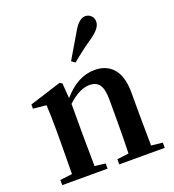

<svg xmlns="http://www.w3.org/2000/svg" viewBox="-151 -971 985 1088"><g transform="rotate(-20 341.0 -427.5)"><path d="M324.2 -642.6 414.1 -794.9Q449.2 -855.5 486.3 -855.5Q505.9 -855.5 520.5 -841.8Q535.2 -828.1 535.2 -804.7Q535.2 -767.6 477.5 -726.6Q398.4 -671.9 345.7 -627ZM586.9 -39.1 655.3 -31.2V0H380.9V-31.2L451.2 -40Q454.1 -123 454.1 -235.4V-363.3Q454.1 -426.8 435.1 -453.6Q416 -480.5 375 -480.5Q315.4 -480.5 244.1 -415V-235.4Q244.1 -152.3 246.1 -39.1L310.5 -31.2V0H37.1V-31.2L110.4 -40Q112.3 -153.3 112.3 -235.4V-306.6Q112.3 -392.6 108.4 -456.1L29.3 -463.9V-489.3L220.7 -549.8L235.4 -541L242.2 -450.2Q329.1 -550.8 431.6 -550.8Q503.9 -550.8 544.4 -502.9Q585 -455.1 585 -357.4V-235.4Q585 -152.3 586.9 -39.1Z"/></g></svg>

Font: GenYoMin TW TTF Bold
Style: Regular
Weight: 700
Version: Version 1.300